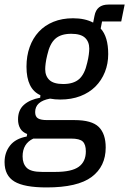

<svg xmlns="http://www.w3.org/2000/svg" viewBox="-39 -610 566 841"><path d="M424 36Q424 119 362.5 165Q301 211 165 211Q67 211 24 185Q-19 159 -19 100Q-19 58 5 27.5Q29 -3 78 -12L80 -23Q59 -31 49.5 -47.5Q40 -64 40 -87Q40 -128 66 -151Q92 -174 137 -182L138 -193Q77 -220 77 -318Q77 -365 91 -404Q105 -443 131 -471Q157 -499 195 -514.5Q233 -530 281 -530Q333 -530 369 -511L375 -541Q384 -590 436 -590H507L492 -516H408L402 -485Q435 -449 435 -373Q435 -331 420.5 -294.5Q406 -258 379 -231Q352 -204 313 -189Q274 -174 225 -174Q214 -174 202 -175Q190 -176 180 -178Q115 -166 115 -119Q115 -99 127.5 -91.5Q140 -84 167 -84H287Q363 -84 393.5 -54Q424 -24 424 36ZM337 53Q337 23 323.5 10Q310 -3 272 -3H107Q60 19 60 75Q60 107 78 125Q96 143 145 143H204Q275 143 306 120.5Q337 98 337 53ZM238 -242Q283 -242 307.5 -263.5Q332 -285 343 -335Q348 -355 350 -371Q352 -387 352 -397Q352 -427 333.5 -444.5Q315 -462 273 -462Q228 -462 203.5 -440.5Q179 -419 168 -369Q163 -349 161 -333Q159 -317 159 -307Q159 -277 177.5 -259.5Q196 -242 238 -242Z"/></svg>

Font: IBM Plex Sans Condensed Text
Style: Italic
Weight: 450
Width: 3
Italic angle: -11°
Designer: Mike Abbink, Paul van der Laan, Pieter van Rosmalen
Foundry: Bold Monday
Version: Version 1.1